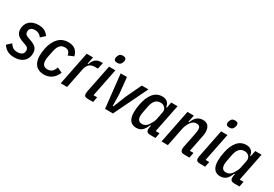

<svg xmlns="http://www.w3.org/2000/svg" viewBox="36 -1659 3690 2589"><g transform="rotate(30 1881.0 -365.0)"><path d="M186 12Q123 12 79.5 -12Q36 -36 7 -81L72 -140Q96 -101 122.5 -86Q149 -71 189 -71Q234 -71 259.5 -90.5Q285 -110 285 -149Q285 -172 273 -187Q261 -202 229 -213L186 -228Q122 -250 95.5 -281Q69 -312 69 -364Q69 -399 81 -429.5Q93 -460 116.5 -483Q140 -506 175.5 -519Q211 -532 259 -532Q313 -532 350.5 -513Q388 -494 418 -453L353 -394Q318 -449 251 -449Q209 -449 187.5 -430.5Q166 -412 166 -377Q166 -353 178.5 -338.5Q191 -324 220 -314L263 -299Q327 -277 354.5 -246.5Q382 -216 382 -162Q382 -81 329 -34.5Q276 12 186 12Z M648 12Q603 12 570 -2.5Q537 -17 516 -42.5Q495 -68 484.5 -103Q474 -138 474 -180Q474 -205 477.5 -235.5Q481 -266 486 -293Q509 -405 568.5 -468.5Q628 -532 722 -532Q794 -532 833.5 -497Q873 -462 884 -406L800 -371Q793 -412 773 -430Q753 -448 715 -448Q667 -448 639.5 -417Q612 -386 598 -319L577 -214Q575 -203 574 -190.5Q573 -178 573 -167Q573 -117 594.5 -94.5Q616 -72 657 -72Q699 -72 724.5 -94Q750 -116 767 -166L846 -129Q818 -59 767.5 -23.5Q717 12 648 12Z M907 0 1011 -520H1110L1088 -411H1100Q1117 -464 1149 -492Q1181 -520 1234 -520H1263L1242 -422H1196Q1140 -422 1109.5 -393Q1079 -364 1066 -300L1006 0Z M1427 -619Q1375 -619 1375 -661Q1375 -673 1381 -691Q1389 -717 1405 -729.5Q1421 -742 1450 -742Q1502 -742 1502 -700Q1502 -688 1496 -670Q1488 -644 1472 -631.5Q1456 -619 1427 -619ZM1330 0Q1298 0 1283 -12Q1268 -24 1268 -52Q1268 -68 1272 -85L1359 -520H1458L1370 -82H1427L1411 0Z M1597 0 1540 -520H1638L1663 -273L1667 -86H1678L1752 -273L1869 -520H1972L1720 0Z M2300 0Q2237 0 2237 -56Q2237 -69 2241 -88L2246 -114H2235Q2211 -51 2176 -19.5Q2141 12 2085 12Q2022 12 1989 -31Q1956 -74 1956 -156Q1956 -185 1959.5 -218Q1963 -251 1969 -281Q1992 -401 2046 -466.5Q2100 -532 2186 -532Q2234 -532 2264.5 -506Q2295 -480 2298 -432H2310L2327 -520H2426L2338 -82H2398L2382 0ZM2130 -72Q2183 -72 2219 -123Q2236 -148 2250.5 -176.5Q2265 -205 2270 -231L2293 -349Q2297 -368 2292.5 -385.5Q2288 -403 2276.5 -417Q2265 -431 2247 -439.5Q2229 -448 2206 -448Q2155 -448 2125 -415Q2095 -382 2082 -317L2063 -221Q2059 -204 2057.5 -185.5Q2056 -167 2056 -156Q2056 -72 2130 -72Z M2476 0 2580 -520H2679L2657 -411H2669Q2713 -532 2818 -532Q2874 -532 2901.5 -498Q2929 -464 2929 -400Q2929 -383 2925.5 -362Q2922 -341 2918 -322L2870 -82H2927L2911 0H2829Q2768 0 2768 -55Q2768 -71 2772 -88L2818 -318Q2821 -335 2823.5 -352Q2826 -369 2826 -383Q2826 -418 2811 -432.5Q2796 -447 2768 -447Q2741 -447 2721 -436Q2701 -425 2684 -403Q2666 -379 2652.5 -349Q2639 -319 2633 -290L2575 0Z M3172 -619Q3120 -619 3120 -661Q3120 -673 3126 -691Q3134 -717 3150 -729.5Q3166 -742 3195 -742Q3247 -742 3247 -700Q3247 -688 3241 -670Q3233 -644 3217 -631.5Q3201 -619 3172 -619ZM3075 0Q3043 0 3028 -12Q3013 -24 3013 -52Q3013 -68 3017 -85L3104 -520H3203L3115 -82H3172L3156 0Z M3608 0Q3545 0 3545 -56Q3545 -69 3549 -88L3554 -114H3543Q3519 -51 3484 -19.5Q3449 12 3393 12Q3330 12 3297 -31Q3264 -74 3264 -156Q3264 -185 3267.5 -218Q3271 -251 3277 -281Q3300 -401 3354 -466.5Q3408 -532 3494 -532Q3542 -532 3572.5 -506Q3603 -480 3606 -432H3618L3635 -520H3734L3646 -82H3706L3690 0ZM3438 -72Q3491 -72 3527 -123Q3544 -148 3558.5 -176.5Q3573 -205 3578 -231L3601 -349Q3605 -368 3600.5 -385.5Q3596 -403 3584.5 -417Q3573 -431 3555 -439.5Q3537 -448 3514 -448Q3463 -448 3433 -415Q3403 -382 3390 -317L3371 -221Q3367 -204 3365.5 -185.5Q3364 -167 3364 -156Q3364 -72 3438 -72Z"/></g></svg>

Font: IBM Plex Sans Cond Medm
Style: Italic
Weight: 500
Width: 3
Italic angle: -11°
Designer: Mike Abbink, Paul van der Laan, Pieter van Rosmalen
Foundry: Bold Monday
Version: Version 1.3